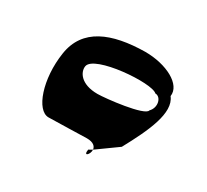

<svg xmlns="http://www.w3.org/2000/svg" viewBox="-130 -910 1129 1046"><g transform="rotate(30 434.5 -387.5)"><path d="M126 -477C99 -302 157 -136 233 -136C259 -136 471 -142 471 -142C515 -142 529 -123 531 -105L659 -197C741 -348 810 -494 751 -569C763 -648 645 -709 511 -709C301 -706 152 -646 126 -477ZM267 -477C279 -556 631 -582 672 -540C709 -540 726 -480 690 -444C684 -406 449 -380 400 -380C293 -380 261 -440 267 -477ZM508 -92C500 -43 533 -74 531 -105Z"/></g></svg>

Font: Ampere
Style: SuExtIta
Weight: 400
Version: Version 1